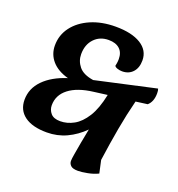

<svg xmlns="http://www.w3.org/2000/svg" viewBox="-143 -773 967 1041"><g transform="rotate(20 341.0 -252.5)"><path d="M536 124Q510 137 476 143.5Q442 150 422 150Q391 150 379.5 138.5Q368 127 368 112Q368 100 373 71Q378 42 385 2Q392 -38 401 -81Q357 -37 304.5 -12.5Q252 12 191 12Q108 12 63 -21Q18 -54 18 -114Q18 -179 66 -228Q114 -277 199 -304Q137 -321 104.5 -358.5Q72 -396 72 -447Q72 -507 107.5 -554Q143 -601 205.5 -628Q268 -655 348 -655Q441 -655 493.5 -622.5Q546 -590 546 -532Q546 -489 523 -464Q500 -439 462 -439Q448 -439 434.5 -443.5Q421 -448 418 -455Q419 -459 421 -470.5Q423 -482 423 -495Q423 -533 400.5 -553.5Q378 -574 337 -574Q286 -574 254 -540Q222 -506 222 -451Q222 -412 247 -381Q272 -350 331 -341L678 -418Q682 -409 682 -392Q682 -343 654 -319L587 -310Q566 -228 550 -139Q534 -50 520 51ZM167 -136Q167 -110 184 -90Q201 -70 239 -70Q279 -70 317 -91Q355 -112 385.5 -160.5Q416 -209 433 -292L356 -282Q265 -271 216 -233Q167 -195 167 -136Z"/></g></svg>

Font: Petrona ExtraBold
Style: Italic
Weight: 800
Italic angle: -9°
Designer: Ringo R. Seeber
Foundry: Ringo R. Seeber
Version: Version 2.001; ttfautohint (v1.8.3)